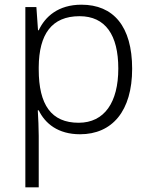

<svg xmlns="http://www.w3.org/2000/svg" viewBox="-20 -562 639 818"><path d="M327 -542C228 -542 172 -491 145 -433H142L135 -532H88V236H145V17C145 -16 143 -58 141 -92H145C172 -36 227 10 321 10C458 10 543 -89 543 -269C543 -450 463 -542 327 -542ZM319 -493C429 -493 484 -413 484 -270C484 -126 425 -39 315 -39C199 -39 145 -115 145 -266V-276C146 -416 200 -493 319 -493Z"/></svg>

Font: Noto Sans Myanmar UI Light
Style: Regular
Weight: 300
Designer: Monotype Design Team
Foundry: Monotype Imaging Inc.
Version: Version 2.103